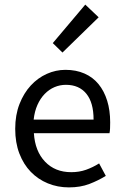

<svg xmlns="http://www.w3.org/2000/svg" viewBox="-20 -801 536 833"><path d="M251 -573 209 -614 350 -781 408 -726ZM279 12Q230 12 187.5 -5.5Q145 -23 113.5 -55.5Q82 -88 64 -135Q46 -182 46 -242Q46 -302 64.5 -349.5Q83 -397 113.5 -430Q144 -463 183 -480.5Q222 -498 264 -498Q310 -498 346.5 -482Q383 -466 407.5 -436Q432 -406 445 -364Q458 -322 458 -270Q458 -257 457.5 -244.5Q457 -232 455 -223H127Q132 -145 175.5 -99.5Q219 -54 289 -54Q324 -54 353.5 -64.5Q383 -75 410 -92L439 -38Q407 -18 368 -3Q329 12 279 12ZM126 -282H386Q386 -356 354.5 -394.5Q323 -433 266 -433Q240 -433 216.5 -423Q193 -413 174 -393.5Q155 -374 142.5 -346Q130 -318 126 -282Z"/></svg>

Font: TypoPRO Source Sans Pro
Style: Regular
Weight: 400
Designer: Paul D. Hunt
Foundry: Adobe Systems Incorporated
Version: Version 2.020;PS 2.000;hotconv 1.0.86;makeotf.lib2.5.63406